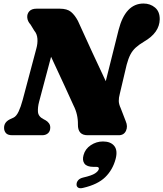

<svg xmlns="http://www.w3.org/2000/svg" viewBox="-20 -748 904 1062"><path d="M196.5 -186Q188 -154.5 190 -129Q192 -103.5 220.5 -89L232.5 -82.5Q243 -76.5 250.5 -66.5Q258 -56.5 258 -42.5Q258 -22 245.5 -11Q233 0 213.5 0H48.5Q23 0 12.8 -11.8Q2.5 -23.5 2.5 -41Q2.5 -72 34.5 -88L55 -97.5Q70.5 -105 82.8 -130.8Q95 -156.5 105.5 -195.5L180.5 -477.5Q189 -507 187 -533.8Q185 -560.5 169.5 -578.5L149 -612Q132.5 -630 130.8 -650.5Q129 -671 142 -685.5Q155 -700 182.5 -700H310Q351.5 -700 372.8 -682.2Q394 -664.5 411 -632.5Q451.5 -543 489.8 -459.8Q528 -376.5 565 -299L636 -582.5Q673.5 -728.5 774 -728.5Q811 -728.5 837.5 -706.2Q864 -684 863.5 -641Q862 -567 777 -518Q748.5 -501 730.5 -484.5Q712.5 -468 701 -445.8Q689.5 -423.5 680.5 -389.5L643 -230.5Q636.5 -206.5 637 -189Q637.5 -171.5 647.5 -150L675.5 -77.5Q688 -49 676.8 -24.5Q665.5 0 636.5 0H464.5Q410 0 411 -59.5Q412 -115.5 386.5 -165Q370 -201.5 337 -273.5Q304 -345.5 262.5 -434ZM497.5 175Q460.5 175 447.2 157Q434 139 442 110Q451 76 482 55.2Q513 34.5 549.5 34.5Q592 34.5 612 59.2Q632 84 619.5 131.5Q603.5 191.5 562 232Q520.5 272.5 440.5 291Q421 296 411.8 289.5Q402.5 283 403.5 270.5Q404 258.5 412.8 248.5Q421.5 238.5 440 234Q488 223 505.8 211Q523.5 199 526.5 187.5Q529.5 175 513 175Z"/></svg>

Font: Fraunces 9pt S050 Black
Style: Italic
Weight: 900
Italic angle: -16°
Version: Version 1.000; ttfautohint (v1.8.3)